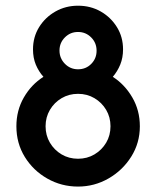

<svg xmlns="http://www.w3.org/2000/svg" viewBox="-20 -658 561 690"><path d="M260.4 12.5Q200.7 12.5 150 -16.3Q99.3 -45.1 69.1 -94.1Q38.9 -143.1 38.9 -204.2Q38.9 -261.1 65.6 -307.6Q92.4 -354.2 136.1 -381.9Q118.8 -401.4 108.7 -425.7Q98.6 -450 98.6 -480.6Q98.6 -525 120.5 -560.4Q142.4 -595.8 179.2 -616.7Q216 -637.5 260.4 -637.5Q305.6 -637.5 342 -616.7Q378.5 -595.8 400.3 -560.4Q422.2 -525 422.2 -480.6Q422.2 -450.7 412.2 -426Q402.1 -401.4 385.4 -381.9Q428.5 -354.2 455.6 -307.6Q482.6 -261.1 482.6 -204.2Q482.6 -144.4 451.7 -95.1Q420.8 -45.8 370.1 -16.7Q319.4 12.5 260.4 12.5ZM260.4 -87.5Q293.1 -87.5 319.4 -103.1Q345.8 -118.8 361.5 -145.1Q377.1 -171.5 377.1 -204.2Q377.1 -236.8 361.5 -263.2Q345.8 -289.6 319.4 -305.2Q293.1 -320.8 260.4 -320.8Q227.8 -320.8 201.4 -305.2Q175 -289.6 159.4 -263.2Q143.8 -236.8 143.8 -204.2Q143.8 -171.5 159.4 -145.1Q175 -118.8 201.4 -103.1Q227.8 -87.5 260.4 -87.5ZM260.4 -409Q288.9 -409 308 -428.5Q327.1 -447.9 327.1 -475.7Q327.1 -504.2 307.6 -523.6Q288.2 -543.1 260.4 -543.1Q232.6 -543.1 213.2 -523.6Q193.8 -504.2 193.8 -476.4Q193.8 -448.6 213.2 -428.8Q232.6 -409 260.4 -409Z"/></svg>

Font: Afacad SemiBold
Style: Regular
Weight: 600
Designer: Kristian Moeller
Foundry: Dicotype
Version: Version 1.000